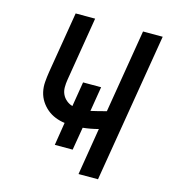

<svg xmlns="http://www.w3.org/2000/svg" viewBox="-109 -825 819 914"><g transform="rotate(15 300.0 -367.5)"><path d="M362 0 400 -232Q381 -227 362 -223.5Q343 -220 324 -218L305 -105H217L235 -218Q211 -221 188.5 -230Q166 -239 148 -254Q130 -269 117 -289Q104 -309 98.5 -333Q93 -357 95 -382.5Q97 -408 101 -433L151 -735H247L195 -419Q192 -401 192 -382.5Q192 -364 199 -348.5Q206 -333 219.5 -321.5Q233 -310 250 -305L270 -427H359L339 -305Q358 -309 377 -314Q396 -319 415 -324L483 -735H580L458 0Z"/></g></svg>

Font: Iosevka Curly MdExObl
Style: Regular
Weight: 500
Width: 7
Italic angle: -9°
Monospace: yes
Designer: Belleve Invis
Foundry: Belleve Invis
Version: Version 11.1.0; ttfautohint (v1.8.3)